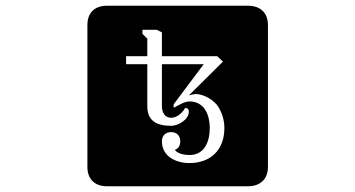

<svg xmlns="http://www.w3.org/2000/svg" viewBox="-20 -724 1240 670"><path d="M641 -155C594 -155 545 -178 545 -231C545 -251 558 -263 577 -263C597 -263 609 -250 609 -231C609 -217 603 -205 590 -201C600 -187 625 -183 641 -183C695 -183 712 -232 712 -277C712 -322 694 -370 641 -370C633 -370 622 -367 609 -360L586 -348V-360L691 -500H545V-354C545 -333 554 -313 578 -313C596 -313 613 -328 623 -342C623 -344 624 -345 625 -346C626 -346 628 -347 629 -347C631 -347 633 -346 636 -344C638 -341 639 -338 639 -334C639 -307 602 -285 578 -285C529 -285 494 -300 494 -354V-500H420V-528H494V-589L477 -606V-620H527L545 -611V-528H738L758 -509L639 -391C646 -393 654 -395 662 -396C691 -396 727 -375 742 -351C756 -328 763 -303 763 -277C763 -201 715 -155 641 -155ZM915 -637C915 -679 889 -704 845 -704H353C310 -704 285 -679 285 -637V-141C285 -100 310 -74 353 -74H845C889 -74 915 -100 915 -141Z"/></svg>

Font: CryptoKit_GRILLE 1.4
Style: Regular
Weight: 400
Monospace: yes
Designer: Oceane Juvin
Foundry: http://www.head-geneve.ch
Version: Version 1.004